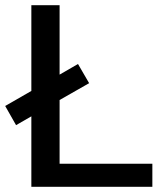

<svg xmlns="http://www.w3.org/2000/svg" viewBox="-24 -721 644 741"><path d="M97 -701H206V-433L277 -474L320 -400L206 -335V-89H564V0H97V-272L38 -238L-4 -312L97 -370Z"/></svg>

Font: LT Superior Semi-bold
Style: Regular
Weight: 600
Designer: Daniel Lyons
Foundry: LyonsType
Version: Version 1.0